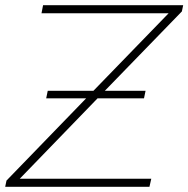

<svg xmlns="http://www.w3.org/2000/svg" viewBox="-24 -720 726 740"><path d="M-4 0 1 -24 308 -341H154L160 -370H336L626 -669H136L142 -700H682L677 -676L380 -370H537L531 -341H352L52 -31H559L552 0Z"/></svg>

Font: Montserrat Thin ExtraLight
Style: Italic
Weight: 250
Italic angle: -11.3°
Version: Version 9.000